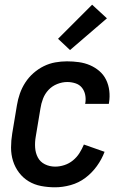

<svg xmlns="http://www.w3.org/2000/svg" viewBox="-20 -789 540 817"><path d="M214 8Q184 8 155 2.5Q126 -3 102 -17.5Q78 -32 61 -54.5Q44 -77 35.5 -104Q27 -131 27 -161Q27 -191 32 -221L52 -341Q56 -366 64.5 -390.5Q73 -415 87.5 -437.5Q102 -460 122.5 -478Q143 -496 166.5 -507.5Q190 -519 215 -523.5Q240 -528 265 -528Q291 -528 316 -524.5Q341 -521 363 -511.5Q385 -502 403 -486.5Q421 -471 431.5 -449.5Q442 -428 445 -403Q448 -378 444 -353L443 -347H342L343 -350Q346 -368 342.5 -385.5Q339 -403 328.5 -416Q318 -429 301 -434.5Q284 -440 266 -440Q245 -440 223.5 -431.5Q202 -423 186.5 -406.5Q171 -390 163 -369Q155 -348 152 -327L132 -207Q128 -184 129.5 -161Q131 -138 141 -119Q151 -100 171 -90Q191 -80 215 -80Q234 -80 254 -86.5Q274 -93 290.5 -106.5Q307 -120 318 -137.5Q329 -155 337 -174L425 -143Q413 -111 392 -82Q371 -53 343 -32Q315 -11 281 -1.5Q247 8 214 8ZM278 -576 227 -624 372 -769 435 -711Z"/></svg>

Font: Iosevka Curly Semibold
Style: Italic
Weight: 600
Italic angle: -9°
Monospace: yes
Designer: Belleve Invis
Foundry: Belleve Invis
Version: Version 22.1.2; ttfautohint (v1.8.4)